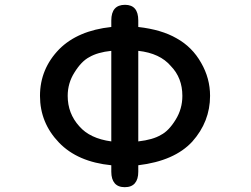

<svg xmlns="http://www.w3.org/2000/svg" viewBox="-20 -749 1040 797"><path d="M442 -36V-63Q302 -77 225 -157Q146 -239 146 -351Q146 -463 226 -545Q303 -622 442 -637V-664Q442 -729 499 -729Q554 -729 554 -664V-637Q651 -626 713 -590Q778 -554 815 -488Q852 -424 852 -351Q852 -244 778 -161Q704 -81 554 -63V-36Q554 -5 540 11.5Q526 28 498 28Q470 28 456 11.5Q442 -5 442 -36ZM309 -225Q353 -174 442 -162V-538Q385 -532 351 -512Q318 -495 289 -448Q261 -404 261 -351Q261 -278 309 -225ZM648 -189Q680 -205 709 -252Q737 -297 737 -351Q737 -426 689 -475Q644 -528 554 -538V-162Q615 -169 648 -189Z"/></svg>

Font: 寒蝉全圆体 Bold
Style: Regular
Weight: 700
Designer: Warren2060
      Designed by Motoya company      

      [Varela Round]
      Joe Prince(Latin component); Avraham Cornf
Foundry: ChillType
Version: Version 3.200